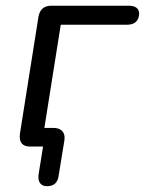

<svg xmlns="http://www.w3.org/2000/svg" viewBox="-20 -506 500 663"><path d="M142.3 136.9Q126.3 136.9 118.5 126.5Q110.8 116 113.2 96.6L133.2 -27.9L143.1 0H83.7Q63.9 0 54.9 -11Q46 -21.9 48.8 -44.2L112.7 -447.4Q116.1 -467.4 127.5 -476.9Q139 -486.3 158 -486.3H424.3Q441.9 -486.3 451.1 -479.3Q460.4 -472.2 460.4 -459.6Q460.4 -441.6 449.9 -431.2Q439.5 -420.7 420.5 -420.7H189.8L128.8 -36.3L118.9 -64.3H164.6Q185.6 -64.3 195.6 -52.6Q205.6 -40.9 202.2 -20.3L182.1 102.9Q179.7 119.4 169.8 128.2Q159.8 136.9 142.3 136.9Z"/></svg>

Font: Nunito ExtraLight
Style: Italic
Weight: 200
Italic angle: -9°
Designer: Vernon Adams
Foundry: Vernon Adams
Version: Version 3.602